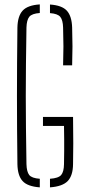

<svg xmlns="http://www.w3.org/2000/svg" viewBox="-20 -824 390 849"><path d="M156 4.5Q101.5 0.5 79.8 -23.5Q58 -47.5 57 -98Q56 -179 55.5 -253.2Q55 -327.5 55 -400Q55 -472.5 55.5 -546.8Q56 -621 57 -702Q58 -752.5 80 -776.8Q102 -801 156 -804.5V-766.5Q121 -764 109.5 -749.8Q98 -735.5 97 -702Q95.5 -613 94.8 -540.2Q94 -467.5 94 -400Q94 -332.5 94.8 -259.8Q95.5 -187 97 -98Q98 -64.5 109.2 -50.2Q120.5 -36 156 -33.5ZM201 4.5V-33.5Q238.5 -36 250.5 -50.2Q262.5 -64.5 263 -98Q263.5 -130 263.8 -156.2Q264 -182.5 263.8 -208.8Q263.5 -235 263 -267H170V-307H303Q304 -235 304 -189.5Q304 -144 303 -98Q302.5 -47.5 279.5 -23.5Q256.5 0.5 201 4.5ZM259 -535Q260.5 -582.5 260.5 -618.8Q260.5 -655 259 -702Q258 -735.5 246.5 -749.5Q235 -763.5 201 -766V-804Q254 -800.5 275.8 -776.5Q297.5 -752.5 299 -702Q300.5 -655 300.5 -618.8Q300.5 -582.5 299 -535Z"/></svg>

Font: Big Shoulders Stencil Text Thin Thin
Style: Regular
Weight: 250
Version: Version 2.001